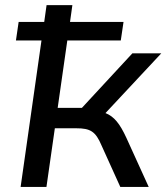

<svg xmlns="http://www.w3.org/2000/svg" viewBox="-20 -739 658 759"><path d="M163.6 0 196.8 -231.9H281.7C336.9 -231.9 357.9 -219.7 381.3 -164.1L455.6 0H567.9L479.5 -194.3C453.6 -250.5 431.2 -278.3 397 -292L617.7 -528.3H503.4L303.7 -312.5H208L246.1 -579.1H457.5L468.3 -652.3H256.8L266.1 -718.8H164.1L154.8 -652.3H53.7L43 -579.1H144L61.5 0Z"/></svg>

Font: Winston
Style: Italic
Weight: 400
Italic angle: -8.13011°
Designer: Vernon Adams, Kim Jin-seong, David Berlow, Cristiano Sobral
Foundry: The Winston Project Authors
Version: Version 3.004